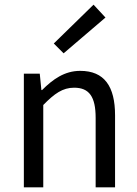

<svg xmlns="http://www.w3.org/2000/svg" viewBox="-20 -801 587 821"><path d="M82 0H165V-352C213 -401 248 -426 297 -426C361 -426 389 -388 389 -297V0H472V-308C472 -432 426 -498 323 -498C256 -498 206 -462 160 -416H157L150 -486H82ZM252 -573 431 -726 380 -781 210 -615Z"/></svg>

Font: DAIFUKU Sans
Style: Regular
Weight: 400
Designer: Original font ‘Source Han Sans JP’ : Paul D. Hunt
Foundry: Daifuku
Version: Version 1.000